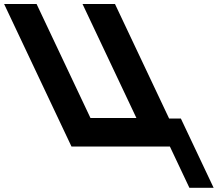

<svg xmlns="http://www.w3.org/2000/svg" viewBox="-285 -723 1071 945"><path d="M386.4 -142.2H160.3L-104.9 -703.2H-264.7L66.8 -1.9H551.1L647.2 201.4H766.5L605.2 -139.6H547.4L281 -703.2H121.2Z"/></svg>

Font: Hussar
Style: BdOpOblFive
Weight: 700
Foundry: Cannot Into Space Fonts
Version: Version 2.00